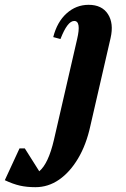

<svg xmlns="http://www.w3.org/2000/svg" viewBox="-198 -526 521 797"><path d="M-51 251Q-87 251 -115.5 244.5Q-144 238 -178 222L-117 90H-95L-35 185Q3 153 26 54L122 -363Q140 -439 110 -439Q82 -439 53 -364L23 -372Q39 -435 78.5 -470.5Q118 -506 170 -506Q225 -506 250 -467.5Q275 -429 261 -368L177 -3Q160 75 126 132Q92 189 47 220Q2 251 -51 251Z"/></svg>

Font: Platypi SemiBold
Style: Italic
Weight: 600
Italic angle: -13°
Designer: David Sargent
Foundry: Bolt Cutter Type
Version: Version 1.200; ttfautohint (v1.8.4.7-5d5b)